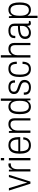

<svg xmlns="http://www.w3.org/2000/svg" viewBox="1857 -2620 937 4692"><g transform="rotate(-90 2326.0 -274.5)"><path d="M182 0 15 -526H74L166 -223Q172 -207 179 -182Q186 -157 193.5 -131Q201 -105 206 -85H211Q217 -103 224 -128.5Q231 -154 239 -179.5Q247 -205 252 -223L344 -526H400L234 0Z M481 0V-526H524L530 -442H535Q543 -469 556.5 -490.5Q570 -512 592 -525Q614 -538 645 -538Q656 -538 665 -536.5Q674 -535 679 -533V-479H653Q624 -479 602.5 -467Q581 -455 566.5 -433.5Q552 -412 544.5 -383Q537 -354 537 -319V0Z M754 -642V-723H810V-642ZM754 0V-526H810V0Z M1120 12Q1053 12 1007.5 -17Q962 -46 939 -107Q916 -168 916 -263Q916 -360 939.5 -420.5Q963 -481 1009.5 -509.5Q1056 -538 1126 -538Q1190 -538 1232.5 -511.5Q1275 -485 1297.5 -431.5Q1320 -378 1320 -298V-249H975Q975 -174 991.5 -126.5Q1008 -79 1040.5 -58Q1073 -37 1121 -37Q1157 -37 1182.5 -47Q1208 -57 1225.5 -75Q1243 -93 1252 -119Q1261 -145 1262 -175H1316Q1315 -136 1303 -102Q1291 -68 1267 -42.5Q1243 -17 1206.5 -2.5Q1170 12 1120 12ZM975 -296H1262Q1262 -349 1252.5 -385.5Q1243 -422 1225 -445Q1207 -468 1181 -478.5Q1155 -489 1123 -489Q1074 -489 1042 -467Q1010 -445 993.5 -402Q977 -359 975 -296Z M1425 0V-526H1468L1474 -445H1480Q1500 -481 1525 -501.5Q1550 -522 1578.5 -530Q1607 -538 1639 -538Q1682 -538 1714.5 -523.5Q1747 -509 1764.5 -475Q1782 -441 1782 -383V0H1727V-378Q1727 -409 1719.5 -430Q1712 -451 1699 -464Q1686 -477 1666.5 -482.5Q1647 -488 1623 -488Q1587 -488 1554.5 -468Q1522 -448 1501.5 -409Q1481 -370 1481 -312V0Z M2064 12Q2006 12 1965.5 -15.5Q1925 -43 1903.5 -104.5Q1882 -166 1882 -267Q1882 -362 1903.5 -421.5Q1925 -481 1965.5 -509.5Q2006 -538 2063 -538Q2094 -538 2119.5 -530Q2145 -522 2165.5 -505Q2186 -488 2201 -459H2208V-723H2263V0H2221L2215 -76H2208Q2187 -34 2149 -11Q2111 12 2064 12ZM2070 -38Q2119 -38 2149.5 -63Q2180 -88 2194 -136.5Q2208 -185 2208 -255V-272Q2208 -337 2196 -379Q2184 -421 2165 -445Q2146 -469 2122 -478.5Q2098 -488 2073 -488Q2030 -488 2000.5 -466.5Q1971 -445 1956 -398Q1941 -351 1941 -275V-251Q1941 -173 1957 -126Q1973 -79 2001.5 -58.5Q2030 -38 2070 -38Z M2538 12Q2491 12 2457 1.5Q2423 -9 2400.5 -28.5Q2378 -48 2367 -77Q2356 -106 2356 -143Q2356 -147 2356.5 -152.5Q2357 -158 2358 -162H2413Q2412 -156 2412 -151.5Q2412 -147 2412 -143Q2412 -104 2427.5 -80.5Q2443 -57 2472 -46.5Q2501 -36 2540 -36Q2577 -36 2604 -48Q2631 -60 2645.5 -83Q2660 -106 2660 -139Q2660 -177 2640.5 -197.5Q2621 -218 2589.5 -229.5Q2558 -241 2524 -252Q2496 -262 2469 -273Q2442 -284 2420.5 -300Q2399 -316 2386 -340.5Q2373 -365 2373 -402Q2373 -433 2384.5 -458.5Q2396 -484 2417.5 -501.5Q2439 -519 2470.5 -528.5Q2502 -538 2543 -538Q2589 -538 2621 -527Q2653 -516 2672 -496.5Q2691 -477 2699.5 -452.5Q2708 -428 2708 -400Q2708 -395 2708 -389Q2708 -383 2707 -377H2652V-398Q2652 -422 2642.5 -443Q2633 -464 2609.5 -477Q2586 -490 2541 -490Q2512 -490 2491 -483.5Q2470 -477 2456.5 -466Q2443 -455 2436.5 -439Q2430 -423 2430 -403Q2430 -371 2446.5 -353.5Q2463 -336 2490 -325.5Q2517 -315 2548 -304Q2577 -294 2607 -282.5Q2637 -271 2662.5 -254.5Q2688 -238 2703 -212Q2718 -186 2718 -144Q2718 -106 2704.5 -77Q2691 -48 2667 -28Q2643 -8 2610 2Q2577 12 2538 12Z M2985 12Q2921 12 2877.5 -18Q2834 -48 2812 -109Q2790 -170 2790 -263Q2790 -358 2812.5 -418.5Q2835 -479 2879.5 -508.5Q2924 -538 2990 -538Q3040 -538 3073.5 -524Q3107 -510 3127 -483Q3147 -456 3155.5 -418Q3164 -380 3164 -333H3109Q3109 -388 3097.5 -422.5Q3086 -457 3059.5 -473Q3033 -489 2988 -489Q2949 -489 2917 -469.5Q2885 -450 2866.5 -403.5Q2848 -357 2848 -275V-249Q2848 -173 2865 -126Q2882 -79 2913.5 -58Q2945 -37 2986 -37Q3033 -37 3059.5 -55.5Q3086 -74 3097.5 -109Q3109 -144 3109 -193H3164Q3164 -155 3155.5 -118Q3147 -81 3127 -52Q3107 -23 3072.5 -5.5Q3038 12 2985 12Z M3266 0V-723H3322V-458H3329Q3348 -488 3371 -505.5Q3394 -523 3421.5 -530.5Q3449 -538 3480 -538Q3523 -538 3555.5 -523.5Q3588 -509 3605.5 -475Q3623 -441 3623 -383V0H3568V-378Q3568 -409 3560.5 -430Q3553 -451 3540 -464Q3527 -477 3507.5 -482.5Q3488 -488 3464 -488Q3428 -488 3395.5 -469Q3363 -450 3342.5 -411Q3322 -372 3322 -312V0Z M3868 12Q3836 12 3809 3.5Q3782 -5 3761.5 -22Q3741 -39 3730 -66Q3719 -93 3719 -130Q3719 -179 3740.5 -212Q3762 -245 3803 -265.5Q3844 -286 3903.5 -295.5Q3963 -305 4038 -305V-385Q4038 -419 4027.5 -442Q4017 -465 3990 -477Q3963 -489 3916 -489Q3869 -489 3842 -474.5Q3815 -460 3805 -436Q3795 -412 3795 -383V-370H3741Q3740 -375 3740 -380Q3740 -385 3740 -392Q3740 -445 3764 -477Q3788 -509 3830 -523.5Q3872 -538 3925 -538Q3978 -538 4015.5 -522Q4053 -506 4073.5 -474Q4094 -442 4094 -392V-72Q4094 -53 4100.5 -45.5Q4107 -38 4119 -38H4160V-3Q4146 3 4131 7Q4116 11 4101 11Q4076 11 4063 -0.5Q4050 -12 4045.5 -32Q4041 -52 4040 -75H4034Q4017 -48 3991.5 -28.5Q3966 -9 3934.5 1.5Q3903 12 3868 12ZM3877 -37Q3905 -37 3933 -47.5Q3961 -58 3985 -77.5Q4009 -97 4023.5 -126Q4038 -155 4038 -192V-257Q3945 -257 3888 -244Q3831 -231 3804.5 -203.5Q3778 -176 3778 -132Q3778 -99 3791 -78Q3804 -57 3826 -47Q3848 -37 3877 -37Z M4231 174V-526H4273L4280 -450H4287Q4308 -492 4345 -515Q4382 -538 4431 -538Q4489 -538 4529.5 -510.5Q4570 -483 4591 -421.5Q4612 -360 4612 -259Q4612 -165 4590.5 -105Q4569 -45 4529 -16.5Q4489 12 4431 12Q4404 12 4378 4Q4352 -4 4330.5 -21.5Q4309 -39 4293 -67H4287V174ZM4421 -38Q4465 -38 4494.5 -59.5Q4524 -81 4539 -128.5Q4554 -176 4554 -251V-275Q4554 -353 4538 -400Q4522 -447 4493 -467.5Q4464 -488 4425 -488Q4376 -488 4345.5 -463Q4315 -438 4301 -389.5Q4287 -341 4287 -271V-254Q4287 -189 4298.5 -147Q4310 -105 4329.5 -81Q4349 -57 4373 -47.5Q4397 -38 4421 -38Z"/></g></svg>

Font: Archivo SemiCondensed ExtraLight
Style: Regular
Weight: 250
Width: 4
Designer: Hector Gatti
Foundry: Omnibus-Type
Version: Version 2.001